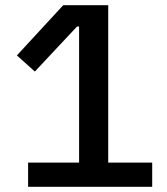

<svg xmlns="http://www.w3.org/2000/svg" viewBox="-20 -718 640 738"><path d="M88 0V-93H284V-616H276L114 -443L45 -505L223 -698H396V-93H565V0Z"/></svg>

Font: IBM Plaex Mono Medium
Style: Regular
Weight: 500
Designer: Mike Abbink, Paul van der Laan, Pieter van Rosmalen
Foundry: Bold Monday
Version: Version 2.003